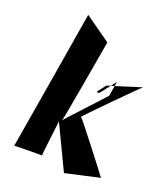

<svg xmlns="http://www.w3.org/2000/svg" viewBox="-196 -1195 1181 1387"><g transform="rotate(20 395.0 -501.0)"><path d="M790 -712C790 -711 536 -633 536 -633L488 -571C485 -567 488 -564 495 -564C502 -564 508 -567 511 -571C511 -571 532 -598 555 -628C557 -629 559 -631 559 -633C573 -651 588 -669 599 -684L580 -571C579 -567 316 -287 321 -287C326 -287 435 -924 436 -928L238 -1068C238 -1068 60 4 59 3C58 1 273 0 273 0C266 0 305 -277 302 -273L464 66L727 7C726 3 448 -358 441 -358C434 -358 789 -716 790 -712Z"/></g></svg>

Font: PlasticEraser
Style: It
Weight: 400
Foundry: Cannot Into Space Fonts
Version: Version 0.43